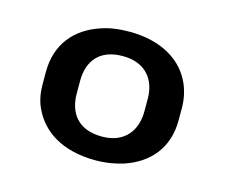

<svg xmlns="http://www.w3.org/2000/svg" viewBox="-65 -806 650 554"><g transform="rotate(15 259.5 -529.0)"><path d="M56 -547V-510C56 -485 60 -461 70 -440C98 -379 160 -337 260 -337C291 -337 319 -342 344 -350C415 -374 462 -428 462 -510V-547C462 -572 457 -596 448 -617C422 -678 358 -721 259 -721C228 -721 199 -717 174 -708C103 -684 56 -630 56 -547ZM259 -648C328 -648 360 -604 360 -547V-510C360 -453 328 -408 260 -408C189 -408 158 -451 158 -510V-547C158 -606 189 -648 259 -648Z"/></g></svg>

Font: Asimov
Style: XWid
Weight: 500
Designer: Google
Version: Version 2.000980; 2014